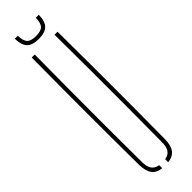

<svg xmlns="http://www.w3.org/2000/svg" viewBox="-314 -910 905 905"><g transform="rotate(-45 138.5 -457.5)"><path d="M52.5 -85Q51 -264.5 51 -442.8Q51 -621 52.5 -800H72.5Q71.5 -680.5 71 -561.5Q70.5 -442.5 70.5 -323.5Q70.5 -204.5 71.5 -85Q71.5 -53.5 82.8 -37Q94 -20.5 118.5 -16.5V4Q84.5 0 69 -21.2Q53.5 -42.5 52.5 -85ZM158.5 4V-16.5Q183 -20.5 193.8 -37Q204.5 -53.5 204.5 -85Q205.5 -204.5 205.8 -323.5Q206 -442.5 205.8 -561.5Q205.5 -680.5 204.5 -800H224.5Q226 -621 226 -442.8Q226 -264.5 224.5 -85Q224 -42.5 208.2 -21.2Q192.5 0 158.5 4ZM138.5 -838Q96.5 -838 78 -856.8Q59.5 -875.5 58.5 -919H78.5Q79.5 -884.5 92.2 -870.8Q105 -857 138.5 -857Q172.5 -857 185.2 -870.8Q198 -884.5 198.5 -919H218.5Q218 -875.5 199.2 -856.8Q180.5 -838 138.5 -838Z"/></g></svg>

Font: Big Shoulders Stencil Thin
Style: Regular
Weight: 100
Designer: Patric King
Foundry: XO Type Co
Version: Version 2.001